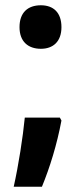

<svg xmlns="http://www.w3.org/2000/svg" viewBox="-20 -574 308 728"><path d="M54 -471C54 -417 86 -389 135 -389C181 -389 213 -416 213 -471C213 -526 183 -554 135 -554C85 -554 54 -526 54 -471ZM213 -117 207 -128H74C67 -55 50 54 32 134H139C169 61 196 -26 213 -117Z"/></svg>

Font: Noto Sans Armenian Condensed
Style: Regular
Weight: 400
Width: 3
Designer: Monotype Design Team
Foundry: Monotype Imaging Inc.
Version: Version 2.008